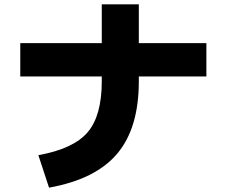

<svg xmlns="http://www.w3.org/2000/svg" viewBox="-20 -808 1040 881"><path d="M73 -610H447V-788H617V-610H927V-457H617V-435Q617 -220 517.5 -102.5Q418 15 205 53L156 -96Q317 -125 382 -201Q447 -277 447 -435V-457H73Z"/></svg>

Font: Mplus 1p ExtraBold
Style: Regular
Weight: 800
Version: Version 1.061